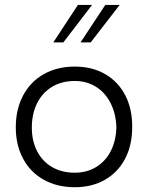

<svg xmlns="http://www.w3.org/2000/svg" viewBox="-20 -763 614 795"><path d="M45.4 -235.8Q45.4 -310.5 75.7 -367.7Q106 -424.8 161.4 -456.1Q216.8 -487.3 289.6 -487.3Q361.3 -487.3 415.5 -456.1Q469.7 -424.8 499 -367.7Q528.3 -310.5 527.3 -235.8Q527.3 -161.6 497.8 -105.5Q468.3 -49.3 414.6 -18.6Q360.8 12.2 289.6 12.2Q216.8 12.2 161.4 -18.6Q106 -49.3 75.7 -105.7Q45.4 -162.1 45.4 -235.8ZM461.9 -235.8Q460 -293 437.7 -336.4Q415.5 -379.9 377.2 -403.8Q338.9 -427.7 289.6 -427.7Q236.3 -427.7 196 -403.8Q155.8 -379.9 133.8 -335.9Q111.8 -292 111.8 -234.9Q111.8 -179.2 133.8 -136.7Q155.8 -94.2 196 -71Q236.3 -47.9 289.6 -47.9Q339.4 -47.9 377.9 -71.3Q416.5 -94.7 438.5 -137.2Q460.4 -179.7 461.9 -235.8ZM302.7 -742.7H361.3L242.2 -587.4H200.7ZM416 -742.7H475.6L355.5 -587.4H313.5Z"/></svg>

Font: Selawik Semilight
Style: Regular
Weight: 300
Designer: Aaron Bell
Foundry: Microsoft Corporation
Version: Version 1.01